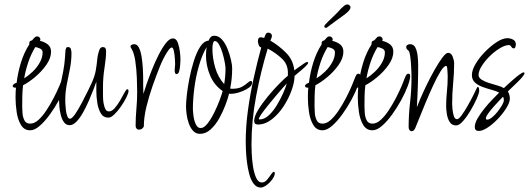

<svg xmlns="http://www.w3.org/2000/svg" viewBox="-20 -587 2383 865"><path d="M116 0Q89 0 74.5 -24Q60 -48 55 -82.5Q50 -117 50 -147Q50 -161 50.5 -172.5Q51 -184 52 -192H49Q37 -192 37 -201Q39 -206 44.5 -209.5Q50 -213 55 -214Q60 -258 74 -304Q88 -350 112 -387V-393Q112 -403 124 -405Q129 -410 134.5 -416.5Q140 -423 147 -423Q155 -423 159.5 -416.5Q164 -410 160 -403Q179 -399 194.5 -387.5Q210 -376 210 -354Q210 -325 188.5 -294.5Q167 -264 137.5 -239.5Q108 -215 84 -203Q81 -179 80.5 -154.5Q80 -130 80 -106Q80 -94 81.5 -76Q83 -58 90.5 -44Q98 -30 116 -30Q135 -30 153.5 -47Q172 -64 189.5 -90.5Q207 -117 222 -146Q237 -175 248 -201Q259 -227 264 -241Q266 -246 269 -250.5Q272 -255 278 -255Q286 -255 286 -245Q286 -229 275 -199.5Q264 -170 245.5 -136Q227 -102 204.5 -71Q182 -40 159 -20Q136 0 116 0ZM89 -234Q108 -246 127 -264Q146 -282 159 -305Q172 -328 172 -351Q172 -363 160 -368.5Q148 -374 139 -375Q120 -344 107.5 -307Q95 -270 89 -234Z M294 -23Q278 -23 268.5 -36Q259 -49 254 -68.5Q249 -88 247.5 -106.5Q246 -125 246 -136Q246 -146 246.5 -156Q247 -166 248 -176Q252 -207 259 -237.5Q266 -268 270 -299Q272 -315 273 -330Q274 -345 275 -361Q276 -366 278 -370.5Q280 -375 286 -375Q297 -375 299.5 -365.5Q302 -356 302 -348Q302 -312 295 -277Q288 -242 281 -207Q274 -172 274 -136Q274 -132 274.5 -118.5Q275 -105 277 -89.5Q279 -74 283.5 -63Q288 -52 295 -52Q304 -52 318.5 -73Q333 -94 348.5 -123.5Q364 -153 376.5 -178.5Q389 -204 393 -213Q407 -244 411.5 -270Q416 -296 418 -318.5Q420 -341 428 -363Q433 -375 443 -375Q458 -375 458 -357Q458 -326 451 -282.5Q444 -239 444 -197V-175Q444 -168 444 -153.5Q444 -139 446.5 -123Q449 -107 454.5 -96Q460 -85 471 -85Q484 -85 497 -100Q510 -115 521.5 -135Q533 -155 541 -170Q549 -185 553 -185Q559 -185 559 -177Q559 -168 549.5 -148.5Q540 -129 525.5 -108Q511 -87 495.5 -72Q480 -57 469 -57Q446 -57 434.5 -76Q423 -95 418.5 -123Q414 -151 414 -177.5Q414 -204 414 -219Q410 -207 401 -183.5Q392 -160 380 -132.5Q368 -105 354 -80Q340 -55 324.5 -39Q309 -23 294 -23Z M606 -3Q599 -3 595 -8Q591 -13 591 -20Q591 -58 594.5 -96.5Q598 -135 598 -173Q598 -198 596.5 -236.5Q595 -275 589.5 -312.5Q584 -350 571 -370Q570 -372 569 -373.5Q568 -375 568 -377Q568 -383 574 -385.5Q580 -388 584 -388Q598 -388 606 -372Q614 -356 618 -331Q622 -306 623.5 -279.5Q625 -253 625 -231.5Q625 -210 625 -202Q625 -192 625.5 -183Q626 -174 626 -164Q630 -178 640 -207Q650 -236 664 -271.5Q678 -307 694.5 -339.5Q711 -372 727.5 -393Q744 -414 759 -414Q774 -414 781 -395Q788 -376 790.5 -354Q793 -332 793 -321Q793 -314 792 -297.5Q791 -281 787.5 -267Q784 -253 775 -253Q767 -253 767 -271Q767 -279 768 -286Q769 -293 769 -297Q769 -302 768 -320.5Q767 -339 763.5 -356Q760 -373 754 -373Q748 -373 739.5 -361.5Q731 -350 722.5 -334.5Q714 -319 707.5 -304.5Q701 -290 699 -284Q684 -247 667.5 -200Q651 -153 639.5 -105.5Q628 -58 628 -17Q621 -3 606 -3Z M881 16Q862 16 849.5 2Q837 -12 830 -32.5Q823 -53 820.5 -74Q818 -95 818 -109Q818 -124 821.5 -157.5Q825 -191 833 -232Q841 -273 853 -311.5Q865 -350 881.5 -376Q898 -402 920 -404Q923 -413 929 -419.5Q935 -426 945 -426Q965 -426 980 -409Q995 -392 1005 -367Q1015 -342 1020.5 -318Q1026 -294 1026 -279Q1026 -233 1017 -188L1025 -187Q1054 -187 1070 -196Q1086 -205 1095 -213.5Q1104 -222 1110 -222Q1116 -222 1116 -215Q1116 -203 1103.5 -193.5Q1091 -184 1073 -176.5Q1055 -169 1038 -166Q1021 -163 1012 -165Q1007 -144 995.5 -113.5Q984 -83 967.5 -53.5Q951 -24 929 -4Q907 16 881 16ZM990 -208Q996 -243 996 -279Q996 -287 992.5 -306.5Q989 -326 982.5 -348Q976 -370 967 -386Q958 -402 948 -402Q943 -402 940.5 -394.5Q938 -387 937.5 -378Q937 -369 937 -366Q937 -326 949.5 -282.5Q962 -239 990 -208ZM884 -10Q899 -10 915 -30.5Q931 -51 945.5 -80.5Q960 -110 970 -137Q980 -164 983 -177Q945 -203 926.5 -247Q908 -291 908 -337Q908 -357 911 -375Q890 -339 876 -290Q862 -241 855.5 -190Q849 -139 849 -97Q849 -87 851.5 -66Q854 -45 862 -27.5Q870 -10 884 -10Z M1155 258Q1136 258 1123 241Q1110 224 1103 197.5Q1096 171 1092.5 142.5Q1089 114 1088 89.5Q1087 65 1087 52Q1087 -17 1097 -90Q1107 -163 1123 -235.5Q1139 -308 1157 -373Q1149 -375 1145.5 -384.5Q1142 -394 1142 -401Q1142 -419 1154 -419Q1161 -419 1170 -416Q1173 -423 1176.5 -431.5Q1180 -440 1189 -440Q1195 -440 1200 -436Q1205 -432 1205 -425Q1205 -421 1202.5 -414.5Q1200 -408 1198 -404Q1236 -382 1268.5 -349.5Q1301 -317 1306 -270Q1310 -273 1322.5 -282Q1335 -291 1347.5 -299.5Q1360 -308 1363 -308Q1368 -308 1368 -303Q1368 -299 1355 -286.5Q1342 -274 1327 -262Q1312 -250 1307 -245Q1307 -217 1293.5 -179.5Q1280 -142 1257 -107Q1234 -72 1204 -49Q1174 -26 1142 -26Q1125 -26 1125 -42Q1125 -62 1142.5 -91Q1160 -120 1185.5 -151Q1211 -182 1236 -207.5Q1261 -233 1277 -246V-253Q1279 -296 1250 -323Q1221 -350 1186 -368Q1155 -266 1134 -154.5Q1113 -43 1113 64Q1113 75 1114 102.5Q1115 130 1119.5 160.5Q1124 191 1133.5 213Q1143 235 1160 235Q1173 235 1183 223Q1193 211 1201 199Q1209 187 1214 187Q1218 187 1218 194Q1218 205 1207 220.5Q1196 236 1181 247Q1166 258 1155 258ZM1150 -49Q1171 -49 1191 -67.5Q1211 -86 1227.5 -113.5Q1244 -141 1256 -168Q1268 -195 1272 -211Q1266 -205 1251.5 -188.5Q1237 -172 1219 -150.5Q1201 -129 1184.5 -108.5Q1168 -88 1157 -72Q1146 -56 1146 -51Q1146 -49 1150 -49Z M1433 0Q1406 0 1391.5 -24Q1377 -48 1372 -82.5Q1367 -117 1367 -147Q1367 -161 1367.5 -172.5Q1368 -184 1369 -192H1366Q1354 -192 1354 -201Q1356 -206 1361.5 -209.5Q1367 -213 1372 -214Q1377 -258 1391 -304Q1405 -350 1429 -387V-393Q1429 -403 1441 -405Q1446 -410 1451.5 -416.5Q1457 -423 1464 -423Q1472 -423 1476.5 -416.5Q1481 -410 1477 -403Q1496 -399 1511.5 -387.5Q1527 -376 1527 -354Q1527 -325 1505.5 -294.5Q1484 -264 1454.5 -239.5Q1425 -215 1401 -203Q1398 -179 1397.5 -154.5Q1397 -130 1397 -106Q1397 -94 1398.5 -76Q1400 -58 1407.5 -44Q1415 -30 1433 -30Q1452 -30 1470.5 -47Q1489 -64 1506.5 -90.5Q1524 -117 1539 -146Q1554 -175 1565 -201Q1576 -227 1581 -241Q1583 -246 1586 -250.5Q1589 -255 1595 -255Q1603 -255 1603 -245Q1603 -229 1592 -199.5Q1581 -170 1562.5 -136Q1544 -102 1521.5 -71Q1499 -40 1476 -20Q1453 0 1433 0ZM1406 -234Q1425 -246 1444 -264Q1463 -282 1476 -305Q1489 -328 1489 -351Q1489 -363 1477 -368.5Q1465 -374 1456 -375Q1437 -344 1424.5 -307Q1412 -270 1406 -234ZM1448 -461Q1447 -461 1444 -463Q1441 -465 1441 -466Q1441 -471 1444 -475Q1448 -480 1460.5 -492Q1473 -504 1488.5 -519Q1504 -534 1516 -548Q1523 -555 1530.5 -561Q1538 -567 1545 -567Q1549 -567 1553 -564Q1559 -560 1559 -554Q1559 -540 1526.5 -517Q1494 -494 1453 -463Q1449 -461 1448 -461Z M1658 0Q1631 0 1616.5 -24Q1602 -48 1597 -82.5Q1592 -117 1592 -147Q1592 -161 1592.5 -172.5Q1593 -184 1594 -192H1591Q1579 -192 1579 -201Q1581 -206 1586.5 -209.5Q1592 -213 1597 -214Q1602 -258 1616 -304Q1630 -350 1654 -387V-393Q1654 -403 1666 -405Q1671 -410 1676.5 -416.5Q1682 -423 1689 -423Q1697 -423 1701.5 -416.5Q1706 -410 1702 -403Q1721 -399 1736.5 -387.5Q1752 -376 1752 -354Q1752 -325 1730.5 -294.5Q1709 -264 1679.5 -239.5Q1650 -215 1626 -203Q1623 -179 1622.5 -154.5Q1622 -130 1622 -106Q1622 -94 1623.5 -76Q1625 -58 1632.5 -44Q1640 -30 1658 -30Q1677 -30 1695.5 -47Q1714 -64 1731.5 -90.5Q1749 -117 1764 -146Q1779 -175 1790 -201Q1801 -227 1806 -241Q1808 -246 1811 -250.5Q1814 -255 1820 -255Q1828 -255 1828 -245Q1828 -229 1817 -199.5Q1806 -170 1787.5 -136Q1769 -102 1746.5 -71Q1724 -40 1701 -20Q1678 0 1658 0ZM1631 -234Q1650 -246 1669 -264Q1688 -282 1701 -305Q1714 -328 1714 -351Q1714 -363 1702 -368.5Q1690 -374 1681 -375Q1662 -344 1649.5 -307Q1637 -270 1631 -234Z M1835 4Q1828 4 1824.5 -1.5Q1821 -7 1821 -14Q1821 -70 1827.5 -126.5Q1834 -183 1834 -239Q1834 -245 1833.5 -262.5Q1833 -280 1831.5 -300.5Q1830 -321 1827.5 -337.5Q1825 -354 1821 -358Q1817 -361 1813.5 -365Q1810 -369 1810 -375Q1810 -381 1815.5 -384.5Q1821 -388 1827 -388Q1844 -388 1851.5 -372.5Q1859 -357 1861.5 -335Q1864 -313 1864 -293Q1864 -199 1858 -104Q1862 -115 1874 -143Q1886 -171 1903 -206Q1920 -241 1938.5 -273.5Q1957 -306 1973 -327.5Q1989 -349 1999 -349Q2013 -349 2019.5 -331.5Q2026 -314 2026 -303Q2026 -257 2021.5 -211Q2017 -165 2017 -118Q2017 -112 2018.5 -95.5Q2020 -79 2024.5 -64.5Q2029 -50 2039 -50Q2047 -50 2060 -68Q2073 -86 2087 -110.5Q2101 -135 2112 -157Q2123 -179 2127 -188Q2128 -190 2129 -192.5Q2130 -195 2132 -195Q2137 -195 2138 -187.5Q2139 -180 2139 -178Q2139 -168 2128 -143Q2117 -118 2100.5 -90Q2084 -62 2066.5 -42Q2049 -22 2035 -22Q2015 -22 2005.5 -38Q1996 -54 1993 -74.5Q1990 -95 1990 -109Q1990 -142 1993.5 -175Q1997 -208 1997 -241Q1997 -244 1996.5 -256Q1996 -268 1995 -279Q1994 -290 1990 -290Q1980 -290 1964.5 -265Q1949 -240 1931.5 -202Q1914 -164 1897 -123.5Q1880 -83 1867.5 -51Q1855 -19 1850 -8Q1848 -4 1844.5 0Q1841 4 1835 4Z M2137 3Q2119 3 2119 -15Q2119 -32 2131.5 -53.5Q2144 -75 2162 -97.5Q2180 -120 2198.5 -139Q2217 -158 2229 -170Q2215 -177 2194.5 -182.5Q2174 -188 2153.5 -195.5Q2133 -203 2119.5 -215.5Q2106 -228 2106 -249Q2106 -271 2122.5 -299Q2139 -327 2165 -353.5Q2191 -380 2218 -397.5Q2245 -415 2266 -415Q2279 -415 2291.5 -408.5Q2304 -402 2304 -387Q2304 -383 2302 -376Q2300 -369 2295 -369Q2288 -369 2283.5 -376.5Q2279 -384 2273 -384Q2256 -384 2232.5 -370Q2209 -356 2187 -334.5Q2165 -313 2150.5 -290Q2136 -267 2136 -249Q2136 -237 2150 -228Q2164 -219 2183.5 -213Q2203 -207 2222 -201.5Q2241 -196 2250 -190Q2255 -195 2267 -206Q2279 -217 2294 -230Q2309 -243 2321.5 -252Q2334 -261 2339 -261Q2343 -261 2343 -257Q2343 -252 2333.5 -240.5Q2324 -229 2310.5 -216Q2297 -203 2285 -191.5Q2273 -180 2268 -175Q2277 -160 2277 -143Q2277 -126 2262 -101.5Q2247 -77 2224.5 -53Q2202 -29 2178 -13Q2154 3 2137 3ZM2175 -48Q2184 -48 2196.5 -58Q2209 -68 2221 -83Q2233 -98 2241.5 -112.5Q2250 -127 2250 -136Q2250 -146 2246 -151Q2240 -145 2227.5 -132Q2215 -119 2201.5 -103.5Q2188 -88 2178.5 -74.5Q2169 -61 2169 -54Q2169 -48 2175 -48Z"/></svg>

Font: Licorice
Style: Regular
Weight: 400
Designer: Robert E. Leuschke
Foundry: Robert E. Leuschke
Version: Version 1.010; ttfautohint (v1.8.3)